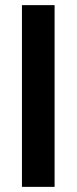

<svg xmlns="http://www.w3.org/2000/svg" viewBox="-20 -727 299 747"><path d="M192.4 0H65.4V-707H192.4Z"/></svg>

Font: Pretendard GOV SemiBold
Style: Regular
Weight: 600
Designer: Base glyphs from Inter by Rasmus Andersson; Hangeul glyphs from Noto Sans CJK(Source Han Sans) by Jang Soo-young and Kan
Foundry: Kil Hyung-jin
Version: Version 1.309